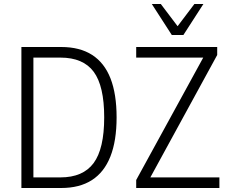

<svg xmlns="http://www.w3.org/2000/svg" viewBox="-20 -940 1149 960"><path d="M87 0V-705H286Q379 -705 440.5 -665.5Q502 -626 532.5 -548Q563 -470 563 -353Q563 -236 532 -157.5Q501 -79 439.5 -39.5Q378 0 286 0ZM147 -53H282Q395 -53 448 -124.5Q501 -196 501 -353Q501 -510 448.5 -581Q396 -652 282 -652H147ZM661 0V-40L1011 -679L1015 -652H661V-705H1066V-665L717 -26L713 -53H1077V0ZM839 -765 739 -920H784L868 -809L952 -920H997L897 -765Z"/></svg>

Font: Nunito Sans 10pt Condensed Light
Style: Regular
Weight: 300
Width: 3
Designer: Vernon Adams
Foundry: Vernon Adams
Version: Version 3.101;gftools[0.9.27]